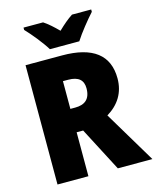

<svg xmlns="http://www.w3.org/2000/svg" viewBox="-134 -1018 905 1110"><g transform="rotate(-15 319.0 -463.5)"><path d="M230 -767H406C433 -810 488 -878 520 -913V-927H405C376 -908 349 -885 317 -854C286 -885 262 -907 232 -927H115V-913C149 -878 205 -809 230 -767ZM289 -714H70V0H255V-263H294L431 0H638L452 -311C523 -354 564 -417 564 -503C564 -643 472 -714 289 -714ZM286 -569C349 -569 376 -542 376 -494C376 -428 340 -403 284 -403H255V-569Z"/></g></svg>

Font: Noto Sans Arabic SemCond Blk
Style: Regular
Weight: 900
Width: 4
Designer: Monotype Design Team, Nadine Chahine, Nizar Qandah and Khaled Hosny
Foundry: Monotype Imaging Inc.
Version: Version 2.012